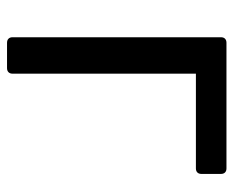

<svg xmlns="http://www.w3.org/2000/svg" viewBox="-79 -585 664 546"><g transform="rotate(90 253.0 -312.0)"><path d="M85.9 -608.4V-15.6C85.9 -5.9 91.8 0 101.6 0H173.8C183.6 0 189.5 -5.9 189.5 -15.6V-537.1H459C468.8 -537.1 474.6 -543 474.6 -552.7V-608.4C474.6 -618.2 468.8 -624 459 -624H101.6C91.8 -624 85.9 -618.2 85.9 -608.4Z"/></g></svg>

Font: Ed Sans Neue Medium
Style: Regular
Weight: 500
Designer: Stephen Hutchings
Version: Version 1.004;PS 001.004;hotconv 1.0.88;makeotf.lib2.5.64775